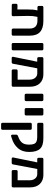

<svg xmlns="http://www.w3.org/2000/svg" viewBox="1310 -1921 802 3462"><g transform="rotate(90 1711.0 -190.0)"><path d="M623 -327V-24Q623 -14 616.5 -7Q610 0 599 0H519Q509 0 502 -7Q495 -14 495 -24V-322Q495 -464 352 -464H284Q274 -419 270 -380Q266 -341 267 -292L272 -24Q272 -14 265.5 -7Q259 0 248 0L72 -1Q62 -1 55 -8Q48 -15 48 -25V-80Q48 -91 55 -97.5Q62 -104 72 -104L151 -103V-289Q150 -340 153.5 -379.5Q157 -419 168 -464H111Q101 -464 94 -471Q87 -478 87 -488V-547Q87 -558 94 -564.5Q101 -571 111 -571H358Q491 -571 557 -510.5Q623 -450 623 -327Z M755 -24V-547Q755 -558 762 -564.5Q769 -571 779 -571H864Q874 -571 881 -564Q888 -557 888 -547V-24Q888 -14 881 -7Q874 0 864 0H779Q769 0 762 -7Q755 -14 755 -24Z M1544 -327V-24Q1544 -14 1537.5 -7Q1531 0 1520 0H1255Q1245 0 1238 -7Q1231 -14 1231 -24V-83Q1231 -94 1238 -100.5Q1245 -107 1255 -107H1416V-320Q1416 -384 1384 -422.5Q1352 -461 1303 -461H1212L1130 -25Q1129 -15 1121.5 -7.5Q1114 0 1104 0H1026Q1015 0 1008.5 -7.5Q1002 -15 1004 -25L1093 -460H1034Q1024 -460 1017 -467Q1010 -474 1010 -484V-547Q1010 -558 1017 -564.5Q1024 -571 1034 -571H1320Q1420 -571 1482 -507.5Q1544 -444 1544 -327Z M1670 -258V-547Q1670 -558 1677 -564.5Q1684 -571 1694 -571H1779Q1789 -571 1796 -564Q1803 -557 1803 -547V-258Q1803 -248 1796 -241Q1789 -234 1779 -234H1694Q1684 -234 1677 -241Q1670 -248 1670 -258Z M1929 -258V-547Q1929 -558 1936 -564.5Q1943 -571 1953 -571H2038Q2048 -571 2055 -564Q2062 -557 2062 -547V-258Q2062 -248 2055 -241Q2048 -234 2038 -234H1953Q1943 -234 1936 -241Q1929 -248 1929 -258Z M2408 -11V-84Q2408 -93 2414.5 -101Q2421 -109 2432 -113L2467 -127Q2525 -150 2556.5 -192Q2588 -234 2588 -314Q2588 -369 2575.5 -400.5Q2563 -432 2533.5 -446Q2504 -460 2452 -460H2218Q2208 -460 2201 -467Q2194 -474 2194 -484V-548Q2194 -558 2201 -564.5Q2208 -571 2218 -571H2475Q2608 -571 2664 -510Q2720 -449 2720 -315Q2720 -188 2651 -111Q2582 -34 2475 -2L2434 11Q2424 14 2416 7Q2408 0 2408 -11ZM2194 167V-338Q2194 -349 2201 -355.5Q2208 -362 2218 -362H2296Q2307 -362 2313.5 -355.5Q2320 -349 2320 -338V167Q2320 178 2313.5 184.5Q2307 191 2296 191H2218Q2208 191 2201 184.5Q2194 178 2194 167Z M3359 -327V-24Q3359 -14 3352.5 -7Q3346 0 3335 0H3070Q3060 0 3053 -7Q3046 -14 3046 -24V-83Q3046 -94 3053 -100.5Q3060 -107 3070 -107H3231V-320Q3231 -384 3199 -422.5Q3167 -461 3118 -461H3027L2945 -25Q2944 -15 2936.5 -7.5Q2929 0 2919 0H2841Q2830 0 2823.5 -7.5Q2817 -15 2819 -25L2908 -460H2849Q2839 -460 2832 -467Q2825 -474 2825 -484V-547Q2825 -558 2832 -564.5Q2839 -571 2849 -571H3135Q3235 -571 3297 -507.5Q3359 -444 3359 -327Z"/></g></svg>

Font: Hezaedrus Medium
Style: Regular
Weight: 500
Designer: Hubert & Fischer
Foundry: Hubert & Fischer
Version: Version 1.10;September 3, 2019;FontCreator 11.5.0.2425 64-bi